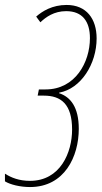

<svg xmlns="http://www.w3.org/2000/svg" viewBox="-43 -744 410 775"><path d="M78 11C218 11 275 -113 275 -224C275 -311 242 -353 195 -368L196 -370C284 -386 347 -486 347 -589C347 -668 306 -724 226 -724C168 -724 128 -699 103 -677L120 -654C142 -675 175 -699 224 -699C290 -699 320 -657 320 -590C320 -493 261 -383 141 -383H114L109 -358H134C203 -358 248 -324 248 -221C248 -129 201 -14 78 -14C34 -14 2 -27 -23 -43V-12C-2 1 38 11 78 11Z"/></svg>

Font: Noto Sans ExtraCondensed Thin
Style: Italic
Weight: 100
Width: 2
Italic angle: -12°
Designer: Monotype Design Team
Foundry: Monotype Imaging Inc.
Version: Version 2.013